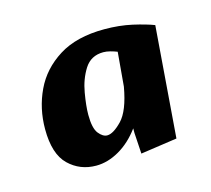

<svg xmlns="http://www.w3.org/2000/svg" viewBox="-51 -641 392 357"><g transform="rotate(-15 145.5 -462.5)"><path d="M95.3 -341.9Q64.2 -341.9 42.5 -362.9Q20.7 -384 20.7 -432Q20.7 -471.7 36.9 -505.9Q53 -540.1 87.2 -561.6Q121.4 -583.1 175.1 -583.1Q203.7 -583.1 228.4 -577.6Q253 -572 268.7 -566L252.1 -352.1L181.9 -341.9L179.4 -382.1L179.4 -391.1Q161.9 -367.3 139.7 -354.6Q117.6 -341.9 95.3 -341.9ZM129.6 -391Q141.2 -391 158 -408.3Q174.8 -425.7 182.7 -470.6L188.4 -536.2Q182.6 -538.5 175.5 -540.4Q168.3 -542.3 162.1 -542.3Q138.2 -542.3 125.9 -522.9Q113.7 -503.5 109.5 -478.7Q105.2 -453.9 105.2 -437Q105.2 -411 113.2 -401Q121.2 -391 129.6 -391Z"/></g></svg>

Font: Ancizar Sans Thin
Style: Italic
Weight: 100
Italic angle: -4°
Designer: Cesar Puertas, Viviana Monsalve, Julian Moncada, Julian Prieto, Jose Castro, Mariel Hernandez, Felipe Aragon, Sara Alarc
Version: Version 8.100